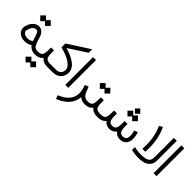

<svg xmlns="http://www.w3.org/2000/svg" viewBox="102 -1661 2903 2903"><g transform="rotate(45 1553.0 -209.5)"><path d="M95.7 -475.1 157.7 -537.1 208 -486.8 258.3 -537.1 320.3 -475.1 258.3 -413.1 208 -463.4 157.7 -413.1ZM449.2 0Q411.6 0 379.2 -15.6Q346.7 -31.2 327.1 -56.6Q326.2 -57.6 320.8 -65.9Q273.4 -30.8 203.1 -30.8Q127.4 -30.8 82 -72.8Q43.9 -107.4 43.9 -161.6Q43.9 -180.2 48.8 -196.8Q65.9 -259.3 100.1 -298.3Q142.6 -346.7 203.1 -346.7Q234.9 -346.7 260.3 -329.8Q285.6 -313 300.8 -286.6Q306.2 -277.3 310.8 -267.3Q315.4 -257.3 319.6 -245.4Q323.7 -233.4 326.2 -225.6Q328.6 -217.8 333.3 -202.9Q337.9 -188 339.4 -182.6Q359.4 -118.7 377.4 -94.7Q401.9 -63 449.2 -63H456.1V0ZM203.1 -283.7Q171.4 -283.7 147 -256.3Q123 -229.5 109.9 -180.2Q106.4 -165.5 106.4 -157.7Q106.4 -136.2 125 -119.1Q152.8 -93.8 203.1 -93.8Q262.2 -93.8 292 -124.5Q289.1 -132.8 279.3 -164.1Q256.8 -236.3 246.1 -254.9Q236.3 -271.5 228 -277.6Q219.7 -283.7 203.1 -283.7Z M380.4 122.6 442.4 60.5 492.7 110.8 543 60.5 605 122.6 543 184.6 492.7 134.3 442.4 184.6ZM616.7 -248V-216.8Q616.7 -139.2 625.5 -113.3Q633.3 -88.4 653.8 -75.7Q674.3 -63 711.9 -63H728.5V0H711.9Q669.9 0 637.2 -15.1Q604.5 -30.3 585.4 -56.2Q566.4 -30.3 533.7 -15.1Q501 0 459 0H442.4V-63H459Q496.6 -63 517.1 -75.7Q537.6 -88.4 545.4 -113.3Q554.2 -139.2 554.2 -216.8V-248Z M721.7 -63H835.4Q950.7 -63 950.7 -168Q950.7 -209.5 907.2 -248.8Q863.8 -288.1 800.8 -315.4Q737.8 -342.8 664.6 -359.9V-444.3L1013.7 -669.4V-594.2L725.1 -407.7Q787.6 -389.6 837.6 -367.2Q887.7 -344.7 928.5 -315.7Q969.2 -286.6 991.5 -249Q1013.7 -211.4 1013.7 -168Q1013.7 -136.7 1003.7 -107.9Q993.7 -79.1 973.4 -54.4Q953.1 -29.8 917.5 -14.9Q881.8 0 835.9 0H721.7H714.8V-63Z M1106.4 -594.2H1169.4V0H1106.4Z M1408.2 -39.1Q1400.4 60.5 1334.5 133.5Q1268.6 206.5 1157.7 250L1135.3 190.9Q1346.7 107.4 1346.7 -63.5Q1346.7 -127.9 1315.9 -207L1373.5 -231.9Q1379.9 -217.8 1388.9 -193.6Q1397.9 -169.4 1403.8 -154.1Q1409.7 -138.7 1420.9 -119.6Q1432.1 -100.6 1444.1 -89.6Q1456.1 -78.6 1475.6 -70.8Q1495.1 -63 1519.5 -63H1526.4V0H1519.5Q1455.6 0 1408.2 -39.1Z M1455.6 -389.2 1517.6 -451.2 1567.9 -400.9 1618.2 -451.2 1680.2 -389.2 1618.2 -327.1 1567.9 -377.4 1517.6 -327.1ZM1682.1 -248V-216.8Q1682.1 -139.2 1690.9 -113.3Q1698.7 -88.4 1719.2 -75.7Q1739.7 -63 1777.3 -63H1793.9V0H1777.3Q1735.4 0 1702.6 -15.1Q1669.9 -30.3 1650.9 -56.2Q1631.8 -30.3 1599.1 -15.1Q1566.4 0 1524.4 0H1507.8V-63H1524.4Q1562 -63 1582.5 -75.7Q1603 -88.4 1610.8 -113.3Q1619.6 -139.2 1619.6 -216.8V-248Z M2046.9 -389.2 2108.9 -451.2 2159.2 -400.9 2209.5 -451.2 2271.5 -389.2 2209.5 -327.1 2159.2 -377.4 2108.9 -327.1ZM2216.8 -492.7 2159.7 -435.5 2102.5 -492.7 2159.7 -549.8ZM2271 0Q2199.2 0 2158.2 -56.2Q2117.2 0 2045.4 0Q1973.6 0 1932.6 -56.2Q1891.1 0 1806.2 0H1779.8V-63H1806.2Q1844.2 -63 1864.3 -75.4Q1884.3 -87.9 1892.6 -113.3Q1901.4 -140.6 1901.4 -216.8V-248H1963.9V-216.8Q1963.9 -140.6 1972.7 -113.3Q1989.3 -63 2045.4 -63Q2101.6 -63 2118.2 -113.3Q2127 -140.6 2127 -216.8V-248H2189.5V-216.8Q2189.5 -140.6 2198.2 -113.3Q2214.8 -63 2270 -63Q2308.1 -63 2327.6 -84Q2347.2 -105 2347.2 -143.1Q2347.2 -203.1 2328.1 -248L2386.7 -271Q2408.7 -212.4 2408.7 -147Q2408.7 -80.6 2373 -40.3Q2337.4 0 2271 0Z M2896.5 -168Q2896.5 -113.3 2867.2 -75.2Q2837.9 -37.1 2797.9 -21Q2745.6 0 2664.6 0Q2587.9 0 2515.1 -18.6V-81.5Q2581.5 -63.5 2661.6 -63.5Q2733.9 -63.5 2774.4 -79.6Q2833.5 -103.5 2833.5 -168V-594.2H2896.5ZM2614.3 -140.6Q2616.7 -188.5 2616.7 -217.8Q2616.7 -409.7 2545.9 -564.5L2600.6 -593.3Q2679.2 -430.2 2679.2 -220.2Q2679.2 -190.4 2676.8 -140.6Z M2994.1 -594.2H3057.1V0H2994.1Z"/></g></svg>

Font: Estedad
Style: regular
Weight: 400
Version: Version 0.7(Beta10)